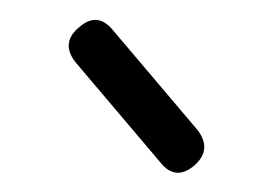

<svg xmlns="http://www.w3.org/2000/svg" viewBox="-20 -691 278 195"><path d="M177.5 -523Q158 -506.5 142.5 -526.5L56.5 -628Q41.5 -647.5 60 -663Q79 -680 95 -660L181 -558.5Q195.5 -539 177.5 -523Z"/></svg>

Font: Jura Light
Style: Regular
Weight: 400
Version: Version 5.106